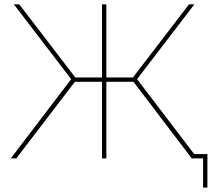

<svg xmlns="http://www.w3.org/2000/svg" viewBox="-20 -730 976 885"><path d="M875 -20H936V134.8H916V0H863.8L595.2 -353H470.2V0H450.2V-353H325.2L55.2 0H29.8L308.1 -365.2L43.9 -710H68.8L327.1 -373H450.2V-710H470.2V-373H592.8L851.1 -710H876L611.8 -365.2Z"/></svg>

Font: Rawline Thin
Style: Regular
Weight: 250
Designer: Matt McInerney, Pablo Impallari, Rodrigo Fuenzalida
Foundry: Matt McInerney, Pablo Impallari, Rodrigo Fuenzalida
Version: Version 4.020;PS 004.020;hotconv 1.0.88;makeotf.lib2.5.64775